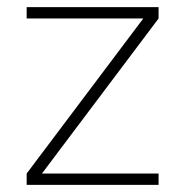

<svg xmlns="http://www.w3.org/2000/svg" viewBox="-20 -520 521 540"><path d="M55 -468V-500H426V-468L98 -32H426V0H55V-32L383 -468Z"/></svg>

Font: TypoPRO Titillium Text
Style: 1 wt
Weight: 100
Designer: Accademia di Belle Arti di Urbino and others
Foundry: Accademia di Belle Arti di Urbino and others.
Version: Version 25.000